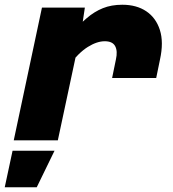

<svg xmlns="http://www.w3.org/2000/svg" viewBox="-60 -592 730 810"><path d="M413 -263 429 -341Q437 -376 426 -397Q415 -418 382 -418Q349 -418 310.5 -394Q272 -370 227 -312L239 -449Q274 -488 306 -515.5Q338 -543 374 -557.5Q410 -572 456 -572Q516 -572 557 -544.5Q598 -517 614.5 -465.5Q631 -414 615 -341L599 -263ZM-2 0 117 -560H298L285 -473L184 0ZM-40 198 -7 44H170L95 198Z"/></svg>

Font: Azeret Mono Thin ExtraBold
Style: Italic
Weight: 800
Italic angle: -12°
Version: Version 1.002